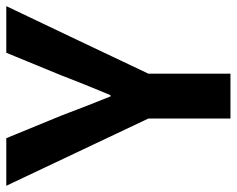

<svg xmlns="http://www.w3.org/2000/svg" viewBox="-98 -671 763 619"><g transform="rotate(-90 283.5 -361.5)"><path d="M210.9 0V-264.6L-5.9 -722.7H147.5L219.7 -546.9Q256.8 -449.2 282.2 -386.7H286.1Q293 -404.3 307.6 -438.5Q336.9 -510.7 350.6 -546.9L422.9 -722.7H573.2L463.9 -493.2L355.5 -264.6V0Z"/></g></svg>

Font: Bpmf GenSeki Gothic B
Style: B
Weight: 700
Foundry: But Ko
Version: Version 1.320